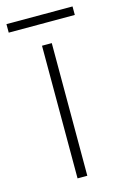

<svg xmlns="http://www.w3.org/2000/svg" viewBox="-126 -745 471 741"><g transform="rotate(-15 110.0 -374.0)"><path d="M128 -51H89V-581H128ZM242 -697V-663H-22V-697Z"/></g></svg>

Font: Noto Sans Tamil UI ExtraLight
Style: Regular
Weight: 200
Designer: Jelle Bosma - Monotype Design Team
Foundry: Monotype Imaging Inc.
Version: Version 2.004; ttfautohint (v1.8.4.7-5d5b)